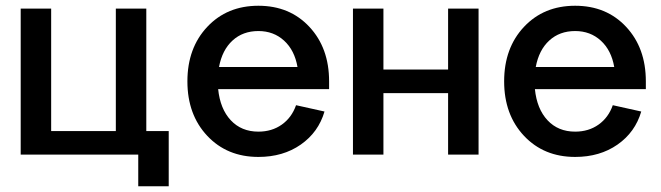

<svg xmlns="http://www.w3.org/2000/svg" viewBox="-20 -538 2298 668"><path d="M567 -82V110H461V0H52V-508H158V-82H383V-508H489V-82Z M1125 -255V-228H739Q746 -159 783 -119.5Q820 -80 879 -80Q926 -80 960.5 -104.5Q995 -129 1010 -172L1109 -150Q1088 -78 1026.5 -35Q965 8 879 8Q770 8 701 -65.5Q632 -139 632 -255Q632 -371 701 -444.5Q770 -518 879 -518Q988 -518 1056.5 -444.5Q1125 -371 1125 -255ZM742 -305H1015Q1005 -363 968.5 -396.5Q932 -430 879 -430Q825 -430 789 -397Q753 -364 742 -305Z M1314 -508V-296H1539V-508H1645V0H1539V-214H1314V0H1208V-508Z M2227 -255V-228H1841Q1848 -159 1885 -119.5Q1922 -80 1981 -80Q2028 -80 2062.5 -104.5Q2097 -129 2112 -172L2211 -150Q2190 -78 2128.5 -35Q2067 8 1981 8Q1872 8 1803 -65.5Q1734 -139 1734 -255Q1734 -371 1803 -444.5Q1872 -518 1981 -518Q2090 -518 2158.5 -444.5Q2227 -371 2227 -255ZM1844 -305H2117Q2107 -363 2070.5 -396.5Q2034 -430 1981 -430Q1927 -430 1891 -397Q1855 -364 1844 -305Z"/></svg>

Font: LT Superior Semi-bold
Style: Regular
Weight: 600
Designer: Daniel Lyons
Foundry: LyonsType
Version: Version 1.0